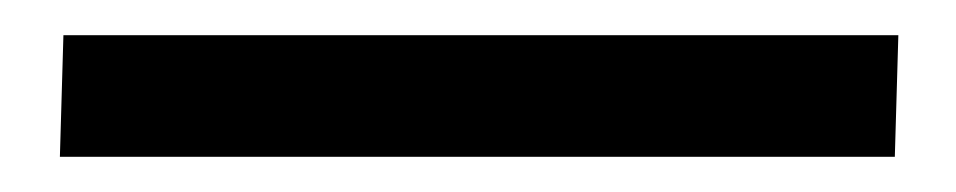

<svg xmlns="http://www.w3.org/2000/svg" viewBox="-20 17 543 109"><path d="M14 106 16 37H490L488 106Z"/></svg>

Font: Literata 12pt Medium
Style: Italic
Weight: 500
Italic angle: -2°
Designer: Latin by Veronika Burian and Jose Scaglione. Greek by Irene Vlachou. Cyrillic by Vera Evstafieva
Foundry: TypeTogether
Version: Version 3.002